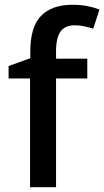

<svg xmlns="http://www.w3.org/2000/svg" viewBox="-20 -785 437 805"><path d="M346 -456H215V0H106V-456H16V-508L107 -541V-568Q107 -673 152.5 -719Q198 -765 284 -765Q318 -765 346 -759.5Q374 -754 397 -745L371 -665Q355 -670 334.5 -674.5Q314 -679 293 -679Q253 -679 234 -653Q215 -627 215 -570V-539H346Z"/></svg>

Font: Noto Sans Syriac Eastern Medium
Style: Regular
Weight: 500
Designer: Patrick Giasson and the Monotype Design Team
Foundry: Monotype Imaging Inc.
Version: Version 3.001